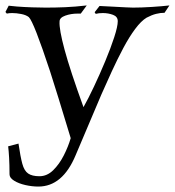

<svg xmlns="http://www.w3.org/2000/svg" viewBox="-45 -503 643 706"><path d="M96 183Q73 183 48.5 177.5Q24 172 7 161.5Q-10 151 -10 138Q-10 103 -11.5 77Q-13 51 -15 35L23 25Q30 73 37 99Q44 125 58.5 135Q73 145 100 145Q128 145 150.5 123Q173 101 189.5 68.5Q206 36 215 5Q189 -81 170 -142.5Q151 -204 139 -241Q79 -423 61 -440Q51 -448 33 -451.5Q15 -455 0 -455Q-12 -455 -20 -453L-25 -459L-13 -482Q-8 -481 17.5 -479Q43 -477 73 -476Q103 -475 123 -475Q158 -475 194.5 -476.5Q231 -478 274 -483L252 -453H240Q216 -453 195 -445.5Q174 -438 174 -424Q172 -396 192.5 -320Q213 -244 262 -109Q279 -139 300.5 -184.5Q322 -230 342 -278Q362 -326 375 -366Q388 -406 388 -425Q388 -442 370.5 -448.5Q353 -455 333 -455Q318 -455 307 -452L303 -458L321 -481Q344 -480 370.5 -478.5Q397 -477 417.5 -476Q438 -475 444 -475Q475 -475 513.5 -477.5Q552 -480 578 -483L560 -456Q545 -456 529 -452Q513 -448 494 -438Q474 -426 452 -396.5Q430 -367 408.5 -326.5Q387 -286 366.5 -241.5Q346 -197 328 -156L233 68Q185 183 96 183Z"/></svg>

Font: Luxurious Roman
Style: Regular
Weight: 400
Designer: Robert E. Leuschke
Foundry: Robert E. Leuschke
Version: Version 1.010; ttfautohint (v1.8.3)